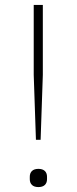

<svg xmlns="http://www.w3.org/2000/svg" viewBox="-20 -753 312 780"><path d="M145 -185H126L117 -449V-733H154V-449ZM101 -25V-35Q101 -50 110 -58.5Q119 -67 136 -67Q153 -67 162 -58.5Q171 -50 171 -35V-25Q171 -10 162 -1.5Q153 7 136 7Q119 7 110 -1.5Q101 -10 101 -25Z"/></svg>

Font: IBM Plex Sans JP ExtraLight
Style: Regular
Weight: 200
Designer: Mike Abbink; Paul van der Laan; Pieter van Rosmalen; Wujin Sim; Yejin Wi; Jinhee Kim; Boomi Park; Yona Kim; Kichan Ma
Foundry: Sandoll Inc.
Version: Version 1.001